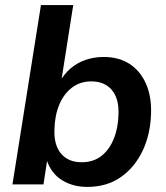

<svg xmlns="http://www.w3.org/2000/svg" viewBox="-20 -725 654 755"><path d="M323 10Q266 10 223 -17Q180 -44 163 -98H166L151 0H29L141 -705H268L220 -400H213Q231 -433 257 -455.5Q283 -478 316.5 -489.5Q350 -501 388 -501Q447 -501 489 -474Q531 -447 553.5 -397Q576 -347 574 -280Q572 -198 541 -132.5Q510 -67 455 -28.5Q400 10 323 10ZM301 -87Q347 -87 378.5 -111.5Q410 -136 427.5 -179.5Q445 -223 446 -277Q448 -338 419.5 -371.5Q391 -405 339 -405Q295 -405 262.5 -380Q230 -355 212.5 -312Q195 -269 194 -214Q192 -154 220.5 -120.5Q249 -87 301 -87Z"/></svg>

Font: Nunito Sans 11pt
Style: Bold Italic
Weight: 700
Italic angle: -9°
Version: Version 3.101;gftools[0.9.27]